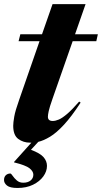

<svg xmlns="http://www.w3.org/2000/svg" viewBox="-26 -678 494 930"><path d="M59 232.5Q22.5 232.5 8 220.8Q-6.5 209 -6.5 194Q-6.5 179 2.2 170.8Q11 162.5 24 162.5Q28 162.5 35.5 173.8Q43 185 55.5 196Q68 207 86.5 207Q109 207 122.2 196.2Q135.5 185.5 135.5 168Q135.5 152 117.2 137.2Q99 122.5 42 108.5V106.5L126 13Q122.5 13 119 13Q87 13 62.5 -5Q38 -23 38 -69Q38 -84 43 -113Q48 -142 67 -195L165.5 -478.5H64L72.5 -512H177.5L228.5 -658H388.5L337.5 -512H448L440.5 -478.5H326L228 -198.5Q214 -158.5 210 -140.2Q206 -122 206 -112.5Q206 -92 229.5 -92Q242.5 -92 259 -99Q275.5 -106 299.2 -126.2Q323 -146.5 357.5 -186L364.5 -181Q320.5 -113.5 284 -74Q247.5 -34.5 216.5 -15.8Q185.5 3 159.5 9L124 47.5Q169 64.5 185.2 83.5Q201.5 102.5 201.5 125.5Q201.5 152 183.8 176.5Q166 201 134 216.8Q102 232.5 59 232.5Z"/></svg>

Font: Newsreader Display
Style: Bold Italic
Weight: 700
Italic angle: -17°
Designer: Hugues Gentile
Foundry: Production Type
Version: Version 1.001